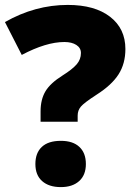

<svg xmlns="http://www.w3.org/2000/svg" viewBox="-20 -744 545 776"><path d="M144 -252V-293.9Q144 -341.8 163.6 -374.8Q183.1 -407.7 232.9 -439Q272.5 -463.9 289.8 -483.9Q307.1 -503.9 307.1 -529.8Q307.1 -550.3 288.6 -562.3Q270 -574.2 240.2 -574.2Q166.5 -574.2 67.9 -522L0 -654.8Q121.6 -724.1 253.9 -724.1Q362.8 -724.1 424.8 -676.3Q486.8 -628.4 486.8 -545.9Q486.8 -486.8 459.2 -443.6Q431.6 -400.4 371.1 -361.8Q319.8 -328.6 306.9 -313.2Q293.9 -297.9 293.9 -276.9V-252ZM123 -81.1Q123 -126 149.2 -150.4Q175.3 -174.8 226.1 -174.8Q274.9 -174.8 301 -150.1Q327.1 -125.5 327.1 -81.1Q327.1 -36.6 300 -12.2Q272.9 12.2 226.1 12.2Q177.7 12.2 150.4 -12Q123 -36.1 123 -81.1Z"/></svg>

Font: Open Sans ExtBd
Style: Bold
Weight: 800
Foundry: Ascender Corporation
Version: Version 1.10